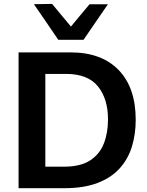

<svg xmlns="http://www.w3.org/2000/svg" viewBox="-20 -988 774 1008"><path d="M77.5 0V-713H350Q513.5 -713 603 -620.2Q692.5 -527.5 692.5 -359Q692.5 -283.5 672.5 -218.2Q652.5 -153 608.2 -104Q564 -55 492.2 -27.5Q420.5 0 317 0ZM218 -113H317Q402 -113 452.5 -145.5Q503 -178 525 -234Q547 -290 547 -361Q547 -469 494.2 -534.5Q441.5 -600 326 -600H218ZM286 -779Q254 -826 222 -873Q190 -920 158 -966L253.5 -967.5Q278 -937.5 302.8 -908.2Q327.5 -879 352.5 -848.5Q377 -878.5 401.2 -907.5Q425.5 -936.5 450 -965.5H546.5Q514.5 -919.5 482.8 -872.8Q451 -826 418.5 -779Z"/></svg>

Font: Commissioner SemiBold
Style: Regular
Weight: 600
Designer: Kostas Bartsokas
Foundry: Kostas Bartsokas
Version: Version 1.000; ttfautohint (v1.8.3)